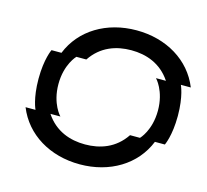

<svg xmlns="http://www.w3.org/2000/svg" viewBox="-101 -816 1003 932"><g transform="rotate(15 400.0 -350.0)"><path d="M675 -500H625C625 -500 675 -450 675 -350C675 -250 625 -200 625 -200H575C525 -125 450 -100 375 -100C300 -100 225 -125 175 -200H225C225 -200 175 -250 175 -350C175 -450 225 -500 225 -500H275C325 -575 400 -600 475 -600C550 -600 625 -575 675 -500ZM50 -200C100 -75 225 0 375 0C525 0 650 -75 700 -200H750C750 -200 775 -250 775 -350C775 -450 750 -500 750 -500H800C750 -625 625 -700 475 -700C325 -700 200 -625 150 -500H100C100 -500 75 -450 75 -350C75 -250 100 -200 100 -200Z"/></g></svg>

Font: LS-VG5000 Shifted
Style: Regular
Weight: 400
Designer: Justin Bihan, 2021
Foundry: Justin Bihan, 2021
Version: Version 1.000;Glyphs 3.1.2 (3151)